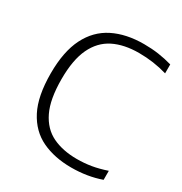

<svg xmlns="http://www.w3.org/2000/svg" viewBox="-176 -878 960 1015"><g transform="rotate(30 304.0 -370.0)"><path d="M402.5 9Q300.5 9 223.5 -27.5Q146.5 -64 103.5 -146.8Q60.5 -229.5 60.5 -369Q60.5 -502 102.8 -586Q145 -670 223.8 -709.5Q302.5 -749 411 -749Q458 -749 500 -743Q542 -737 584 -725V-670.5Q501 -695 412 -695Q320.5 -695 256.5 -662.8Q192.5 -630.5 158.8 -559.5Q125 -488.5 125 -371Q125 -248 159.5 -176.8Q194 -105.5 257 -75.2Q320 -45 405.5 -45Q451 -45 493 -52Q535 -59 584 -75.5V-20.5Q500.5 9 402.5 9Z"/></g></svg>

Font: Encode Sans SmExp Lt
Style: Regular
Weight: 300
Width: 6
Designer: Multiple Designers
Foundry: Impallari Type
Version: Version 3.002; ttfautohint (v1.8.3) -l 8 -r 50 -G 200 -x 14 